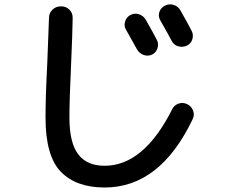

<svg xmlns="http://www.w3.org/2000/svg" viewBox="-20 -793 1040 863"><path d="M566.4 -725.6Q585 -735.4 604.5 -729Q624 -722.7 634.8 -705.1Q668.9 -645.5 684.6 -614.3Q694.3 -596.7 688 -576.7Q681.6 -556.6 664.1 -547.9Q645.5 -539.1 626 -545.9Q606.4 -552.7 595.7 -571.3Q560.5 -634.8 545.9 -660.2Q536.1 -676.8 542.5 -696.8Q548.8 -716.8 566.4 -725.6ZM791 -746.1Q825.2 -686.5 840.8 -655.3Q850.6 -637.7 844.7 -617.2Q838.9 -596.7 819.8 -587.9Q800.8 -579.1 780.8 -585Q760.7 -590.8 751 -610.4Q735.4 -640.6 701.2 -700.2Q690.4 -717.8 695.8 -737.3Q701.2 -756.8 720.2 -767.1Q739.3 -777.3 760.3 -771Q781.2 -764.6 791 -746.1ZM450.2 49.8Q322.3 49.8 253.4 -21Q184.6 -91.8 184.6 -264.6Q184.6 -359.4 192.4 -506.8Q199.2 -672.9 200.2 -711.9Q200.2 -734.4 215.8 -749.5Q231.4 -764.6 254.4 -764.6Q277.3 -764.6 292.5 -749Q307.6 -733.4 306.6 -710.9Q305.7 -642.6 299.8 -510.7Q292 -342.8 292 -264.6Q292 -152.3 331.1 -100.1Q370.1 -47.9 450.2 -47.9Q626 -47.9 753.9 -301.8Q762.7 -320.3 782.2 -327.1Q801.8 -334 820.8 -325.2Q839.8 -316.4 847.7 -296.4Q855.5 -276.4 845.7 -256.8Q699.2 49.8 450.2 49.8Z"/></svg>

Font: Rounded Mgen+ 2m medium
Style: Regular
Weight: 500
Designer: [Source Han Sans]
Ryoko NISHIZUKA  (kana & ideographs); Paul D. Hunt (Latin, Greek & Cyrillic); Wenlong ZHANG  (bopomofo
Version: Version 1.059.20150602